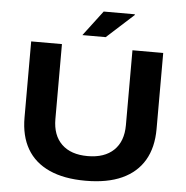

<svg xmlns="http://www.w3.org/2000/svg" viewBox="-59 -932 968 1001"><g transform="rotate(5 425.5 -431.5)"><path d="M425 12Q312 12 235 -23Q158 -58 119 -125Q80 -192 80 -289V-687H241V-295Q241 -210 289 -163.5Q337 -117 425 -117Q513 -117 561.5 -163.5Q610 -210 610 -295V-687H771V-289Q771 -192 731.5 -125Q692 -58 615.5 -23Q539 12 425 12ZM343 -743 443 -875H606V-871L465 -743Z"/></g></svg>

Font: Archivo SemiExpanded
Style: Bold
Weight: 700
Width: 6
Designer: Hector Gatti
Foundry: Omnibus-Type
Version: Version 2.001